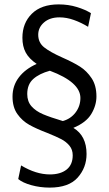

<svg xmlns="http://www.w3.org/2000/svg" viewBox="-20 -770 496 874"><path d="M63 45 76 -17Q144 24 207 24Q255 24 283 2Q311 -20 311 -63Q311 -89 296 -107Q281 -125 259 -136.5Q237 -148 195 -165Q145 -184 113 -202Q81 -220 59 -251Q37 -282 37 -330Q37 -380 66 -418Q95 -456 147 -479Q112 -503 97 -531Q82 -559 82 -598Q82 -665 125 -707.5Q168 -750 247 -750Q291 -750 330 -738Q369 -726 394 -710L381 -648Q350 -667 316.5 -679Q283 -691 251 -691Q207 -691 180.5 -668Q154 -645 154 -612Q154 -576 181 -554.5Q208 -533 264 -508Q314 -486 344.5 -466.5Q375 -447 397 -414Q419 -381 419 -331Q419 -290 395.5 -251Q372 -212 314 -188Q374 -152 374 -69Q374 -7 333.5 38.5Q293 84 206 84Q163 84 123 73Q83 62 63 45ZM346 -324Q346 -396 207 -448Q159 -435 131.5 -410.5Q104 -386 104 -342Q104 -308 123.5 -286Q143 -264 176 -250Q209 -236 266 -219Q302 -229 324 -258Q346 -287 346 -324Z"/></svg>

Font: Cabin Condensed
Style: Regular
Weight: 400
Width: 3
Designer: Pablo Impallari
Foundry: Pablo Impallari. http://www.impallari.com Igino Marini. http://www.ikern.com
Version: Version 2.200